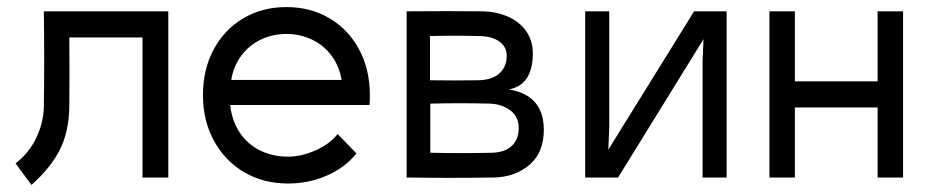

<svg xmlns="http://www.w3.org/2000/svg" viewBox="-20 -502 2630 543"><path d="M176 -200Q175 -130 149.5 -79Q124 -28 69 21L24 -40Q62 -69 82.5 -112Q103 -155 104 -200Q106 -335 104 -470H456V0H383V-396H176Q177 -298 176 -200Z M795 17Q725 17 670.5 -15Q616 -47 585 -104Q554 -161 554 -233Q554 -306 584.5 -362.5Q615 -419 668.5 -450.5Q722 -482 790 -482Q858 -482 911.5 -450.5Q965 -419 995.5 -362.5Q1026 -306 1026 -233Q1026 -214 1025 -205H631Q636 -160 658 -127Q680 -94 715.5 -76.5Q751 -59 795 -59Q833 -59 873 -77Q913 -95 935 -123L988 -68Q956 -28 904.5 -5.5Q853 17 795 17ZM790 -406Q751 -406 717.5 -390Q684 -374 662 -344Q640 -314 634 -276H946Q940 -314 918 -344Q896 -374 862.5 -390Q829 -406 790 -406Z M1333 -275Q1372 -276 1392.5 -294.5Q1413 -313 1413 -345Q1413 -369 1393 -384Q1373 -399 1337 -400Q1267 -402 1196 -400V-275Q1265 -274 1333 -275ZM1371 -70Q1408 -71 1427.5 -89.5Q1447 -108 1447 -140Q1447 -172 1423 -190Q1399 -208 1364 -209Q1281 -211 1197 -209V-70Q1284 -68 1371 -70ZM1345 -470Q1384 -469 1416.5 -455Q1449 -441 1468 -414Q1487 -387 1487 -350Q1487 -310 1471.5 -283.5Q1456 -257 1420 -249Q1450 -244 1472 -230.5Q1494 -217 1506 -193Q1518 -169 1518 -135Q1518 -70 1477 -35.5Q1436 -1 1376 0Q1253 2 1130 0V-470Q1238 -471 1345 -470Z M2035 0H1967V-330L1971 -424L1988 -421L1728 0H1635V-470H1703V-140L1699 -46L1682 -49L1943 -470H2035Z M2534 0H2462V-198H2228V0H2156V-470H2228V-272H2462V-470H2534Z"/></svg>

Font: Kreadon
Style: Regular
Weight: 400
Designer: kohakuno
Foundry: StudioGnu
Version: Version 1.000;Glyphs 3.1.2 (3151)